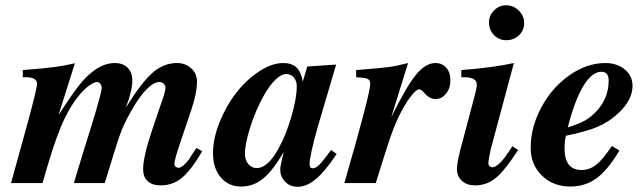

<svg xmlns="http://www.w3.org/2000/svg" viewBox="-20 -697 2446 731"><path d="M66.9 -402.8V-430.2Q150.4 -437 183.8 -441.2Q217.3 -445.3 265.1 -456.1L203.1 -259.8Q251.5 -334 278.3 -368.7Q305.2 -403.3 332 -423.8Q374 -457 417 -457Q448.2 -457 466.1 -439Q483.9 -420.9 483.9 -389.2Q483.9 -352.1 459 -287.1Q519.5 -384.3 561.5 -420.7Q603.5 -457 653.8 -457Q686 -457 708 -437Q730 -417 730 -386.2Q730 -343.3 709 -280.8L665 -149.9Q644 -88.9 644 -71.8Q644 -66.4 648.9 -62.3Q653.8 -58.1 660.2 -58.1Q674.3 -58.1 700.2 -90.8Q703.1 -97.2 728 -133.8L750 -121.1Q707 -48.3 672.4 -19.8Q637.7 8.8 591.8 8.8Q559.6 8.8 542.2 -7.3Q524.9 -23.4 524.9 -53.2Q524.9 -99.6 560.1 -205.1L604 -334Q609.9 -352.5 609.9 -363.8Q609.9 -372.1 603 -378.4Q596.2 -384.8 586.9 -384.8Q564.9 -384.8 536.1 -355Q507.3 -325.2 477.1 -270Q451.2 -224.6 436.8 -184.3Q422.4 -144 378.9 0H261.2Q302.2 -136.7 324.2 -205.1Q367.2 -343.8 367.2 -362.8Q367.2 -371.6 361.6 -378.2Q356 -384.8 349.1 -384.8Q338.4 -384.8 320.1 -371.6Q301.8 -358.4 285.2 -338.9Q243.7 -290 212.4 -215.6Q181.2 -141.1 142.1 0H22L86.9 -234.9Q121.1 -362.3 121.1 -377Q121.1 -404.3 75.2 -402.8Z M1240.7 -126 1261.7 -110.8Q1219.2 -46.4 1183.6 -16.1Q1147.9 14.2 1112.8 14.2Q1085 14.2 1065.9 -4.9Q1046.9 -23.9 1046.9 -51.8Q1046.9 -65.4 1060.1 -118.2Q1018.1 -46.4 981.2 -16.6Q944.3 13.2 897.9 13.2Q850.1 13.2 820.6 -21.5Q791 -56.2 791 -112.8Q791 -169.4 815.9 -231.7Q840.8 -293.9 879.2 -343.3Q917.5 -392.6 966.1 -424.8Q1014.6 -457 1058.6 -457Q1090.8 -457 1108.6 -440.2Q1126.5 -423.3 1132.8 -386.2L1149.9 -443.8L1259.8 -451.2L1190.9 -217.8Q1158.7 -104.5 1158.7 -70.8Q1158.7 -56.2 1170.9 -56.2Q1182.1 -56.2 1196.3 -70.3Q1210.4 -84.5 1240.7 -126ZM1072.8 -415Q1053.2 -416.5 1030 -394.8Q1006.8 -373 984.9 -334Q954.1 -279.3 933.3 -214.6Q912.6 -149.9 912.6 -110.8Q912.6 -87.9 925.5 -72.5Q938.5 -57.1 957 -57.1Q1000 -57.1 1040 -130.9Q1068.4 -181.2 1089.1 -252.2Q1109.9 -323.2 1109.9 -368.2Q1109.9 -388.2 1099.6 -400.9Q1089.4 -413.6 1072.8 -415Z M1335.9 -402.8V-430.2Q1428.7 -437.5 1459.5 -441.7Q1490.2 -445.8 1533.7 -457L1469.7 -251Q1527.3 -367.7 1563.7 -412.4Q1600.1 -457 1637.7 -457Q1663.6 -457 1679.2 -439Q1694.8 -420.9 1694.8 -391.1Q1694.8 -360.8 1678.2 -340.3Q1661.6 -319.8 1637.7 -319.8Q1614.7 -319.8 1593.8 -345.2Q1583.5 -356.9 1576.7 -356.9Q1564 -356.9 1541.5 -326.7Q1519 -296.4 1497.1 -251Q1477.5 -210 1456.1 -144Q1454.1 -136.2 1449.2 -122.6Q1444.3 -108.9 1442.9 -103Q1438.5 -88.9 1410.6 0H1291Q1389.6 -340.3 1389.6 -377.9Q1389.6 -392.1 1379.6 -396.7Q1369.6 -401.4 1335.9 -402.8Z M1930.7 -140.1 1952.6 -126Q1901.9 -47.4 1867.4 -19.3Q1833 8.8 1788.6 8.8Q1757.8 8.8 1738.8 -8.3Q1719.7 -25.4 1719.7 -53.2Q1719.7 -74.2 1731.4 -122.1L1787.6 -334Q1795.4 -362.8 1795.4 -374Q1795.4 -402.8 1749.5 -402.8H1736.3V-430.2Q1857.9 -439.5 1936.5 -457L1847.7 -126Q1839.4 -85.9 1839.4 -75.2Q1839.4 -69.3 1844 -64.7Q1848.6 -60.1 1854.5 -60.1Q1877.9 -60.1 1917.5 -120.1ZM1906.7 -676.8Q1935.1 -676.8 1955.3 -656.7Q1975.6 -636.7 1975.6 -608.9Q1975.6 -581.5 1955.8 -562.7Q1936 -543.9 1907.7 -543.9Q1879.9 -543.9 1860.8 -563.5Q1841.8 -583 1841.8 -611.8Q1841.8 -638.2 1861.1 -657.5Q1880.4 -676.8 1906.7 -676.8Z M2309.6 -141.1 2338.4 -124Q2294.4 -49.8 2251.2 -18.3Q2208 13.2 2151.4 13.2Q2085.9 13.2 2043.2 -28.6Q2000.5 -70.3 2000.5 -133.8Q2000.5 -213.4 2041.3 -288.8Q2082 -364.3 2148.2 -410.6Q2214.4 -457 2284.2 -457Q2329.6 -457 2358.9 -432.6Q2388.2 -408.2 2388.2 -370.1Q2388.2 -316.9 2335.4 -267.1Q2299.8 -233.4 2256.1 -214.6Q2212.4 -195.8 2134.3 -180.2Q2129.4 -156.2 2129.4 -132.8Q2129.4 -49.8 2193.4 -49.8Q2224.6 -49.8 2249.8 -69.6Q2274.9 -89.4 2309.6 -141.1ZM2141.6 -211.9Q2183.6 -225.1 2206.3 -237.8Q2229 -250.5 2249.5 -272Q2297.4 -322.3 2297.4 -390.1Q2297.4 -423.8 2269.5 -423.8Q2233.9 -423.8 2200.9 -369.4Q2168 -314.9 2141.6 -211.9Z"/></svg>

Font: Accordance
Style: Bold-Italic
Weight: 700
Italic angle: -11°
Version: Version 1.2 (build January 31, 2020) Miklal Software Solutio